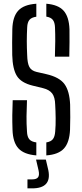

<svg xmlns="http://www.w3.org/2000/svg" viewBox="-20 -826 441 1028"><path d="M228 6V-63.5Q252.5 -67.5 263 -80.8Q273.5 -94 275.5 -121.5Q278.5 -154 278 -193.2Q277.5 -232.5 275.5 -265.5Q274.5 -305.5 259.5 -325.5Q244.5 -345.5 210.5 -354L155 -367.5Q93.5 -382.5 70.5 -419.2Q47.5 -456 45.5 -531Q44.5 -563.5 45 -598.8Q45.5 -634 46 -670Q48 -737 77.8 -769.2Q107.5 -801.5 174.5 -806V-736.5Q149 -733 137.8 -719.8Q126.5 -706.5 125.5 -679Q123.5 -641 123.5 -605.5Q123.5 -570 125.5 -531Q126.5 -487.5 137.2 -467.5Q148 -447.5 175.5 -441L228 -429Q298 -413 325.2 -375.8Q352.5 -338.5 355.5 -265.5Q356.5 -233.5 356.2 -197.8Q356 -162 355 -131.5Q352 -63.5 322.5 -31Q293 1.5 228 6ZM274 -522.5Q275.5 -568 275.8 -605.8Q276 -643.5 274.5 -679Q273.5 -706 263 -719.5Q252.5 -733 228 -737V-806Q291.5 -801 320.5 -768.8Q349.5 -736.5 352 -669Q352.5 -638 352.2 -600.8Q352 -563.5 351 -522.5ZM174.5 6Q109 1 79 -31.2Q49 -63.5 47 -131.5Q45.5 -173.5 45.8 -209.5Q46 -245.5 48 -289.5H124.5Q122.5 -245 122 -204Q121.5 -163 124.5 -121.5Q125.5 -94 136.8 -80.5Q148 -67 174.5 -63.5ZM127 182.5V134.5H151.5Q175.5 134.5 183.8 123.2Q192 112 186.5 86.5L173 28.5H225.5L239 86.5Q257.5 182.5 152 182.5Z"/></svg>

Font: Big Shoulders Stencil Text
Style: Regular
Weight: 400
Designer: Patric King
Foundry: XO Type Co
Version: Version 1.000